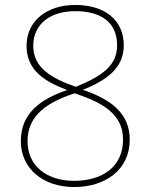

<svg xmlns="http://www.w3.org/2000/svg" viewBox="-20 -744 610 774"><path d="M283 -724C168 -724 87 -659 87 -559C87 -460 161 -415 251 -381C138 -343 64 -284 64 -175C64 -65 153 10 279 10C404 10 503 -59 503 -181C503 -284 432 -342 314 -382C415 -422 479 -473 479 -561C479 -663 403 -724 283 -724ZM283 -699C389 -699 452 -653 452 -561C452 -482 396 -439 286 -394C182 -430 114 -474 114 -559C114 -649 185 -699 283 -699ZM91 -175C91 -282 175 -333 281 -368L309 -358C418 -319 476 -268 476 -181C476 -72 393 -15 279 -15C167 -15 91 -76 91 -175Z"/></svg>

Font: Noto Sans Meetei Mayek Thin
Style: Regular
Weight: 100
Designer: Monotype Design Team and Neelakash Kshetrimayum
Foundry: Monotype Imaging Inc.
Version: Version 2.002